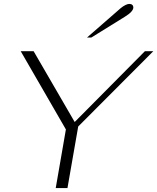

<svg xmlns="http://www.w3.org/2000/svg" viewBox="-20 -962 804 982"><path d="M317 -300 86 -700H152L362 -338L721 -700H764L380 -315L325 0H265ZM597 -920Q609 -930 621 -936Q633 -942 641 -942Q651 -942 656.5 -937Q662 -932 662 -924Q662 -903 618 -876L447 -770H425Z"/></svg>

Font: Fahkwang ExtraLight
Style: Italic
Weight: 275
Italic angle: -10°
Designer: Suppakit Chalermlarp | Katatrad Co.,Ltd.
Foundry: Cadson Demak Co.,Ltd.
Version: Version 1.000; ttfautohint (v1.6)